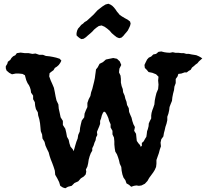

<svg xmlns="http://www.w3.org/2000/svg" viewBox="-20 -984 1101 1026"><path d="M827 -707 842 -709 858 -705 872 -703 888 -702 903 -705 917 -702H933L949 -700H962L976 -696H990L1004 -693L1017 -691L1029 -689L1043 -683L1052 -678L1061 -672L1043 -656L1035 -646L1025 -639L1015 -630L1006 -623L999 -611L988 -605L978 -597H966L949 -591L933 -589L929 -576L919 -562V-540L912 -521L910 -503L905 -484L901 -464L899 -445L892 -428L886 -412L884 -395L880 -377L874 -360V-342L870 -324L864 -306L860 -288L856 -273L853 -255L842 -240L838 -222L840 -202L834 -185L829 -166L823 -149L816 -129V-109L814 -92L807 -76L799 -63L777 -33L768 -17L754 -2L736 7L722 9L709 7L696 9L681 14L670 4L656 -4L650 -21L640 -35L634 -52L630 -72L628 -92L620 -109L616 -127L611 -143L605 -159L596 -174L593 -192L591 -212V-229L589 -249L581 -266V-285L571 -303V-320L563 -338L559 -353L552 -369L544 -383L536 -388L530 -381L524 -367L520 -351L515 -338V-322L510 -308L504 -294L498 -279L500 -263L493 -249L491 -235L485 -222L480 -206L473 -192V-179L465 -165L459 -149L454 -131L451 -111L447 -94L439 -78L441 -67L438 -52L428 -41L412 -31L398 -15L378 -6L363 9L343 14L329 22L316 18L302 9L296 -11L286 -31L275 -50L273 -72L266 -94L259 -113L251 -133L245 -151L240 -170L231 -188L223 -206L218 -226L207 -244L205 -265L198 -283L196 -305L194 -325L190 -347L184 -367L182 -384L172 -401L168 -418L166 -438L157 -454V-473L146 -489L144 -504L140 -517L135 -528L127 -540L120 -556L113 -582L100 -589L81 -591H64L44 -587L29 -595L15 -607L11 -619V-630L19 -643L22 -654L35 -664L41 -674L50 -683L62 -689L70 -700L90 -703L113 -700H133L153 -696L170 -698L190 -691H210L225 -685L245 -683L262 -680L280 -676L299 -670L308 -660L302 -648L294 -637L284 -628L273 -621L266 -609L255 -601L245 -593L243 -576L251 -554L260 -534L268 -515L273 -491L277 -469L282 -447L292 -426L294 -403L299 -381L304 -357L316 -338V-316L329 -296L334 -275L338 -253L347 -237L351 -218L357 -200L369 -186L373 -176L377 -188L382 -206L388 -226L395 -244L398 -263L406 -281L408 -301L412 -320L417 -340L430 -357L432 -377L439 -395L447 -412V-434L454 -454L463 -471L467 -491L473 -508L483 -548L487 -567L489 -583L491 -597L493 -613L502 -624L512 -643L530 -652L546 -666L565 -670L585 -674L605 -670L620 -656L628 -637L618 -617L616 -597L624 -580L626 -562V-543L630 -524L636 -508L638 -491L646 -473L650 -456L656 -440L659 -423L668 -406L670 -386L676 -371L683 -355L687 -338L693 -320L701 -305L697 -285L707 -269L709 -249L711 -231L720 -218L729 -208L731 -200L738 -204V-220L748 -229L755 -242L762 -253L764 -266L766 -283L770 -294L774 -310L775 -324L781 -338L788 -351V-367L790 -381L794 -395L799 -408L805 -426L807 -447L811 -467L816 -487L825 -508L827 -532L825 -554L827 -574L814 -587L794 -595L774 -599L764 -611L754 -621L752 -637L758 -650L766 -666L775 -676L788 -682L799 -693L814 -696ZM544 -960 559 -964 571 -959 581 -952 589 -944 597 -934 605 -922 612 -914 620 -904 632 -896 647 -887 662 -879 675 -869 678 -858 675 -846 670 -835 663 -821 655 -811 647 -802 639 -792 629 -783 617 -780 604 -785 591 -795 577 -807 566 -820 553 -831 539 -841 523 -848 508 -845 495 -836 483 -826 473 -815 462 -805 450 -795 439 -785 427 -777 415 -775 406 -780 397 -787 389 -795V-807L392 -820L397 -831L406 -841L414 -851L424 -858L432 -866L444 -873L455 -883L467 -894L480 -906L490 -917L501 -929L515 -940L528 -950Z"/></svg>

Font: Tagesschrift
Style: Regular
Weight: 400
Designer: Yanone
Version: Version 2.000; ttfautohint (v1.8.4.7-5d5b)